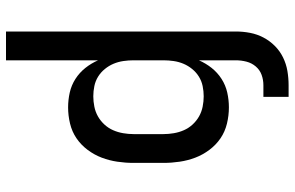

<svg xmlns="http://www.w3.org/2000/svg" viewBox="-191 -576 982 640"><g transform="rotate(90 300.0 -256.0)"><path d="M85 215V-551Q85 -575 89.5 -598.5Q94 -622 105 -643Q116 -664 133 -681Q150 -698 171.5 -708.5Q193 -719 216.5 -723Q240 -727 264 -727H303V-643H264Q246 -643 229.5 -637Q213 -631 201.5 -617.5Q190 -604 185.5 -586.5Q181 -569 181 -551V-428Q191 -451 206.5 -470.5Q222 -490 243 -503.5Q264 -517 288.5 -522.5Q313 -528 338 -528Q365 -528 392 -521.5Q419 -515 441 -500Q463 -485 479.5 -463Q496 -441 505.5 -416Q515 -391 519 -364Q523 -337 523 -310V-210Q523 -183 519 -156Q515 -129 505.5 -104Q496 -79 479.5 -57Q463 -35 441 -20Q419 -5 392 1.5Q365 8 338 8Q313 8 288.5 2.5Q264 -3 243 -16.5Q222 -30 206.5 -49.5Q191 -69 181 -92V215ZM301 -76Q318 -76 335.5 -79.5Q353 -83 368 -91.5Q383 -100 395 -113Q407 -126 414 -142Q421 -158 424 -175.5Q427 -193 427 -210V-310Q427 -327 424 -344.5Q421 -362 414 -378Q407 -394 395 -407Q383 -420 368 -428.5Q353 -437 335.5 -440.5Q318 -444 301 -444Q284 -444 267 -440.5Q250 -437 235.5 -428Q221 -419 210 -405.5Q199 -392 192.5 -376.5Q186 -361 183.5 -344Q181 -327 181 -310V-210Q181 -193 183.5 -176Q186 -159 192.5 -143.5Q199 -128 210 -114.5Q221 -101 235.5 -92Q250 -83 267 -79.5Q284 -76 301 -76Z"/></g></svg>

Font: Iosevka Fixed Medium Extended
Style: Regular
Weight: 500
Width: 7
Monospace: yes
Designer: Belleve Invis
Foundry: Belleve Invis
Version: Version 24.1.1; ttfautohint (v1.8.4)